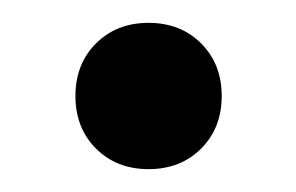

<svg xmlns="http://www.w3.org/2000/svg" viewBox="-20 -367 259 168"><path d="M46 -283Q46 -311 64 -329Q82 -347 110 -347Q138 -347 156 -329Q174 -311 174 -283Q174 -255 156 -237Q138 -219 110 -219Q82 -219 64 -237Q46 -255 46 -283Z"/></svg>

Font: Amber EN Medium
Style: Regular
Weight: 500
Designer: Jeremy Tribby
Foundry: Tribby Type Co.
Version: Version 1.403 November 24, 2021